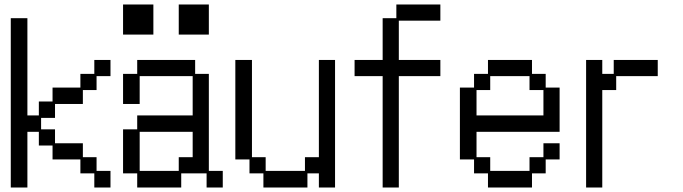

<svg xmlns="http://www.w3.org/2000/svg" viewBox="-20 -807 3040 855"><path d="M28 -726H102V-293H153V-355H214V-417H338V-478H400V-540H472V-468H410V-406H349V-344H225V-282H163V-231H225V-169H349V-107H410V-46H472V28H400V-35H338V-97H214V-159H153V-220H102V28H28Z M528 -787H663V-653H528ZM776 -787H910V-653H776ZM528 -231H591V-293H838V-468H602V-344H528V-478H591V-540H849V-478H910V-46H972V28H900V-35H787V28H591V-35H528ZM776 -46V-107H838V-220H602V-46Z M1091 -97H1028V-540H1102V-107H1163V-46H1338V-107H1400V-540H1472V28H1400V-35H1349V28H1153V-35H1091Z M1684 -468H1559V-540H1684V-726H1745V-787H1941V-715H1756V-540H1941V-468H1756V28H1684Z M2091 -97H2028V-417H2091V-478H2153V-540H2349V-478H2410V-417H2472V-220H2102V-107H2163V-46H2338V-107H2400V-169H2472V-97H2410V-35H2349V28H2153V-35H2091ZM2400 -293V-406H2338V-468H2163V-406H2102V-293Z M2590 -540H2662V-478H2713V-540H2909V-468H2724V-406H2662V28H2590Z"/></svg>

Font: DotGothic16
Style: Regular
Weight: 400
Designer: Fontworks Inc.
Foundry: Fontworks Inc.
Version: Version 1.100